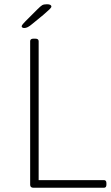

<svg xmlns="http://www.w3.org/2000/svg" viewBox="-20 -884 524 904"><path d="M138 0Q122 0 122 -14V-690Q122 -696 126 -699Q130 -702 138 -702H146Q154 -702 158 -699Q162 -696 162 -690V-36H469Q481 -36 481 -22V-14Q481 0 469 0ZM94 -752Q90 -752 86 -754Q82 -756 82 -760Q82 -764 88 -771Q94 -778 100 -784L157 -841Q171 -855 178.5 -859.5Q186 -864 201 -864Q212 -864 217 -861Q222 -858 222 -853Q222 -849 213 -840Q204 -831 184 -814L134 -773Q120 -761 111 -756.5Q102 -752 94 -752Z"/></svg>

Font: Asap Thin
Style: Regular
Weight: 250
Designer: Pablo Cosgaya
Foundry: Omnibus-Type
Version: Version 3.001